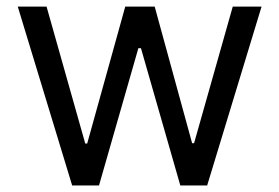

<svg xmlns="http://www.w3.org/2000/svg" viewBox="-20 -566 852 586"><path d="M200.2 0 34.2 -545.9H122.1L240.2 -127.9H246.1L362.3 -545.9H452.1L566.4 -128.9H572.3L690.4 -545.9H778.3L612.3 0H530.3L410.2 -418.9H402.3L282.2 0Z"/></svg>

Font: Inter V
Style: 
Weight: 400
Designer: Rasmus Andersson
Foundry: rsms
Version: Version 4.000;git-a3f224843